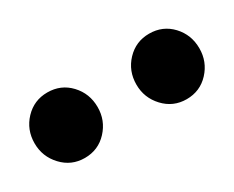

<svg xmlns="http://www.w3.org/2000/svg" viewBox="-38 -824 408 335"><g transform="rotate(-30 166.0 -657.0)"><path d="M205.1 -656.7Q205.1 -684.1 223.4 -703.4Q241.7 -722.7 268.6 -722.7Q295.9 -722.7 314 -703.4Q332 -684.1 332 -656.7Q332 -629.9 314 -610.4Q295.9 -590.8 268.6 -590.8Q241.7 -590.8 223.4 -610.4Q205.1 -629.9 205.1 -656.7ZM0 -656.7Q0 -684.1 18.3 -703.4Q36.6 -722.7 63.5 -722.7Q90.8 -722.7 108.9 -703.4Q127 -684.1 127 -656.7Q127 -629.9 108.9 -610.4Q90.8 -590.8 63.5 -590.8Q36.6 -590.8 18.3 -610.4Q0 -629.9 0 -656.7Z"/></g></svg>

Font: Andika LitF DSA DSG
Style: Regular
Weight: 400
Designer: Victor Gaultney, Annie Olsen, Julie Remington, Don Collingsworth, Eric Hays, Becca Hirsbrunner
Foundry: SIL International
Version: Version 6.200 ; LitF DSA DSG; ttfautohint (v1.8.3.10-c5d8)